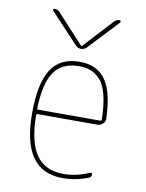

<svg xmlns="http://www.w3.org/2000/svg" viewBox="-85 -811 671 882"><g transform="rotate(10 250.0 -370.0)"><path d="M253.9 -509.8Q175.8 -509.8 138.7 -456.5Q101.6 -403.3 98.6 -286.1Q98.6 -280.3 104.5 -280.3H392.6Q398.4 -280.3 399.4 -285.2Q398.4 -356.4 385.7 -403.3Q373 -450.2 351.1 -472.2Q329.1 -494.1 306.6 -502Q284.2 -509.8 253.9 -509.8ZM268.6 9.8Q78.1 9.8 79.1 -259.8Q79.1 -399.4 121.1 -464.8Q163.1 -530.3 253.9 -530.3Q335.9 -530.3 375.5 -473.6Q415 -417 418.9 -294.9Q419.9 -281.2 409.2 -270.5Q398.4 -259.8 383.8 -259.8H104.5Q99.6 -259.8 98.6 -255.9Q99.6 -129.9 141.1 -69.8Q182.6 -9.8 268.6 -9.8Q328.1 -9.8 387.7 -36.1Q391.6 -38.1 395.5 -36.1Q399.4 -34.2 399.4 -30.3Q399.4 -19.5 388.7 -13.7Q329.1 9.8 268.6 9.8ZM223.6 -600.6 92.8 -740.2Q90.8 -743.2 92.3 -746.6Q93.8 -750 97.7 -750Q110.4 -750 121.1 -740.2L247.1 -603.5H249H251L377 -740.2Q386.7 -750 400.4 -750Q404.3 -750 406.2 -746.6Q408.2 -743.2 405.3 -740.2L274.4 -600.6Q263.7 -589.8 249 -589.8Q234.4 -589.8 223.6 -600.6Z"/></g></svg>

Font: Rounded-L Mgen+ 2m thin
Style: Regular
Weight: 100
Designer: [Source Han Sans]
Ryoko NISHIZUKA  (kana & ideographs); Paul D. Hunt (Latin, Greek & Cyrillic); Wenlong ZHANG  (bopomofo
Version: Version 1.059.20150602